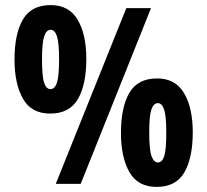

<svg xmlns="http://www.w3.org/2000/svg" viewBox="-20 -815 814 754"><path d="M177 -369Q103 -369 70 -427.5Q37 -486 37 -581Q37 -682 70 -738.5Q103 -795 179 -795Q251 -795 285 -737.5Q319 -680 319 -584Q319 -483 286 -426Q253 -369 177 -369ZM199 -93 476 -783H573L297 -93ZM178 -465Q195 -465 203.5 -490Q212 -515 212 -582Q212 -648 203.5 -673Q195 -698 179 -698Q162 -698 153.5 -672.5Q145 -647 145 -582Q145 -514 153.5 -489.5Q162 -465 178 -465ZM595 -81Q521 -81 488 -139.5Q455 -198 455 -293Q455 -394 488 -450.5Q521 -507 597 -507Q669 -507 703 -449Q737 -391 737 -296Q737 -195 704 -138Q671 -81 595 -81ZM600 -177Q617 -177 625 -202Q633 -227 633 -294Q633 -360 624.5 -385Q616 -410 600 -410Q583 -410 574.5 -385Q566 -360 566 -294Q566 -227 575 -202Q584 -177 600 -177Z"/></svg>

Font: Noto Sans Kannada UI ExtraCondensed
Style: Bold
Weight: 700
Width: 2
Designer: Jelle Bosma - Monotype Design Team
Foundry: Monotype Imaging Inc.
Version: Version 2.005; ttfautohint (v1.8.4.7-5d5b)